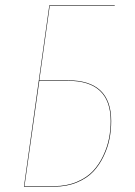

<svg xmlns="http://www.w3.org/2000/svg" viewBox="-20 -700 507 720"><path d="M410.2 -678.2H166.5L127.4 -398.9H234.9Q397 -398.9 397 -246.1Q397 -212.9 390.9 -180.7Q384.8 -148.4 369.1 -115.2Q353.5 -82 330.1 -56.9Q306.6 -31.7 268.6 -15.9Q230.5 0 183.1 0H69.8L165 -680.2H410.2ZM234.9 -397H127.4L71.8 -2H183.1Q230 -2 267.6 -17.8Q305.2 -33.7 328.4 -58.3Q351.6 -83 367.2 -116.2Q382.8 -149.4 388.9 -181.4Q395 -213.4 395 -246.1Q395 -397 234.9 -397Z"/></svg>

Font: Fira Sans Compressed Two
Style: Italic
Weight: 100
Width: 3
Italic angle: -8°
Designer: Carrois Corporate & Edenspiekermann AG
Foundry: Carrois Corporate GbR & Edenspiekermann AG
Version: Version 4.203;PS 004.203;hotconv 1.0.88;makeotf.lib2.5.64775